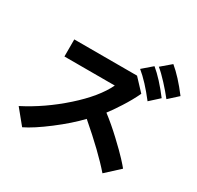

<svg xmlns="http://www.w3.org/2000/svg" viewBox="-189 -1115 1383 1351"><g transform="rotate(30 502.0 -439.5)"><path d="M52.7 -98.6Q216.8 -182.6 363.3 -313Q509.8 -443.4 566.4 -561.5H157.2V-700.2H667L756.8 -604.5Q726.6 -540 682.1 -470.7Q637.7 -401.4 610.4 -367.2Q680.7 -313.5 753.4 -245.1Q826.2 -176.8 861.3 -138.7Q896.5 -100.6 909.2 -84L799.8 16.6Q700.2 -98.6 512.7 -259.8Q439.5 -182.6 330.6 -99.6Q221.7 -16.6 148.4 18.6ZM768.6 -831.1 847.7 -898.4Q920.9 -837.9 1003.9 -728.5L928.7 -660.2Q894.5 -704.1 848.6 -753.9Q802.7 -803.7 768.6 -831.1ZM662.1 -752 740.2 -819.3Q813.5 -758.8 896.5 -649.4L821.3 -581.1Q735.4 -692.4 662.1 -752Z"/></g></svg>

Font: Gothic A1 Black
Style: Regular
Weight: 900
Version: Version 2.50